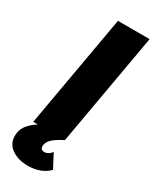

<svg xmlns="http://www.w3.org/2000/svg" viewBox="-270 -768 845 1050"><g transform="rotate(30 153.0 -243.5)"><path d="M15 0 140 -710H340L215 0ZM109 223Q47 223 6.5 194.5Q-34 166 -34 117Q-34 75 -8 44Q18 13 58.5 -8Q99 -29 143 -41L215 0Q165 25 145 46Q125 67 125 90Q125 100 131 106.5Q137 113 152 113Q161 113 173.5 106Q186 99 194 86L240 173Q218 197 184 210Q150 223 109 223Z"/></g></svg>

Font: Livvic Black
Style: Italic
Weight: 900
Italic angle: -10°
Designer: Jacques Le Bailly, Baron von Fonthausen
Version: Version 1.001; ttfautohint (v1.8.2)